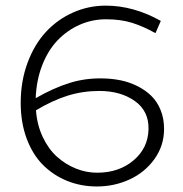

<svg xmlns="http://www.w3.org/2000/svg" viewBox="-20 -655 657 688"><path d="M348.1 -374Q381.3 -373.5 412.4 -367.2Q443.4 -360.8 471.9 -346.7Q500.5 -332.5 521.7 -312Q543 -291.5 555.4 -261Q567.9 -230.5 567.9 -192.9Q567.9 -132.8 533.4 -85Q499 -37.1 444.3 -12Q389.6 13.2 327.1 13.2Q270.5 13.2 221.2 -6.6Q171.9 -26.4 134.5 -63.5Q97.2 -100.6 75.7 -158Q54.2 -215.3 54.2 -286.1Q54.2 -363.8 78.6 -429.7Q103 -495.6 144.3 -540.3Q185.5 -585 241.2 -609.9Q296.9 -634.8 358.9 -634.8Q458.5 -634.8 556.2 -580.1L537.1 -536.1Q494.6 -560.1 453.9 -573Q413.1 -585.9 359.9 -585.9Q310.1 -585.9 265.4 -566.2Q220.7 -546.4 186.5 -510.7Q152.3 -475.1 131.3 -421.4Q110.4 -367.7 107.9 -303.2Q171.9 -339.8 229 -357.7Q286.1 -375.5 348.1 -374ZM512.2 -191.9Q513.7 -257.3 462.9 -293.2Q412.1 -329.1 335.9 -329.1Q276.9 -329.1 222.7 -312.3Q168.5 -295.4 108.9 -259.8Q112.8 -207 133.3 -163.8Q153.8 -120.6 184.3 -93.3Q214.8 -65.9 252 -51Q289.1 -36.1 328.1 -36.1Q406.2 -36.1 458.5 -80.3Q510.7 -124.5 512.2 -191.9Z"/></svg>

Font: BioRhyme Light
Style: Regular
Weight: 300
Designer: Aoife Mooney
Foundry: Aoife Mooney Type
Version: Version 1.500;PS 001.500;hotconv 1.0.88;makeotf.lib2.5.64775